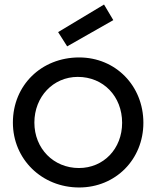

<svg xmlns="http://www.w3.org/2000/svg" viewBox="-20 -816 692 849"><path d="M37 -274C37 -112 165 13 330 13C491 13 614 -111 614 -273C614 -437 491 -562 330 -562C163 -562 37 -439 37 -274ZM329 -73C217 -73 132 -159 132 -274C132 -388 215 -476 324 -476C437 -476 520 -390 520 -273C520 -158 438 -73 329 -73ZM277 -611 481 -727 440 -796 237 -674Z"/></svg>

Font: Involve Medium
Style: Regular
Weight: 500
Designer: Stefan Peev
Foundry: Context Ltd.
Version: Version 1.001